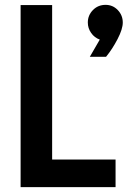

<svg xmlns="http://www.w3.org/2000/svg" viewBox="-20 -771 538 791"><path d="M391.1 -607.9Q369.1 -615.7 355.5 -635.3Q341.8 -654.8 341.8 -678.2Q341.8 -708 362.8 -729.5Q383.8 -751 415 -751Q444.8 -751 465.3 -729.5Q485.8 -708 485.8 -678.2Q485.8 -651.4 464.4 -610.1Q442.9 -568.8 417 -537.1H350.1ZM64.9 -750H194.8V-113.8H456.1V0H64.9Z"/></svg>

Font: Oakes Grotesk
Style: SemiBold
Weight: 600
Designer: Samuel Oakes
Foundry: Samuel Oakes
Version: Version 1.0 | wf-rip DC20170320